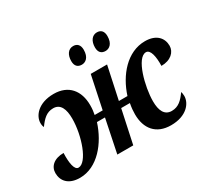

<svg xmlns="http://www.w3.org/2000/svg" viewBox="-147 -991 1350 1242"><g transform="rotate(-30 528.0 -370.5)"><path d="M681 -618C708 -618 739 -638 739 -696C739 -734 720 -751 691 -751C655 -751 632 -719 632 -672C632 -635 651 -618 681 -618ZM504 -618C531 -618 562 -638 562 -696C562 -734 542 -751 514 -751C477 -751 455 -719 455 -672C455 -635 474 -618 504 -618ZM808 10C925 10 976 -58 976 -112C976 -126 973 -137 971 -144C939 -99 909 -68 858 -68C804 -68 783 -114 783 -183C783 -290 832 -481 902 -481C935 -481 947 -423 945 -354C1015 -354 1056 -394 1056 -441C1056 -498 1017 -546 932 -546C798 -546 699 -427 657 -295H593L645 -538H523L472 -295H412C416 -317 419 -334 419 -365C419 -472 361 -546 250 -546C134 -546 82 -478 82 -425C82 -410 85 -398 89 -392C122 -437 151 -467 201 -467C255 -467 275 -418 275 -348C275 -220 216 -52 152 -52C122 -52 112 -109 115 -183C43 -183 4 -145 4 -96C4 -38 42 10 128 10C260 10 360 -115 402 -248H462L411 0H530L583 -248H648C642 -217 640 -191 640 -168C640 -61 697 10 808 10Z"/></g></svg>

Font: Noto Serif Condensed Extra
Style: Italic
Weight: 800
Width: 3
Italic angle: -12°
Designer: Monotype Design Team
Foundry: Monotype Imaging Inc.
Version: Version 1.901